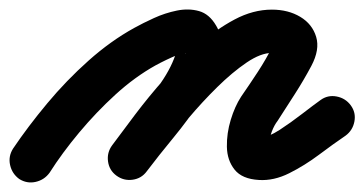

<svg xmlns="http://www.w3.org/2000/svg" viewBox="-65 -322 757 399"><path d="M38 37Q27 52 9 56Q-9 60 -25 50Q-40 39 -44 21Q-48 3 -38 -13Q-7 -59 33 -107Q73 -155 119 -196Q165 -237 214 -264Q232 -274 255 -284.5Q278 -295 302.5 -300Q327 -305 348.5 -299Q370 -293 384 -269Q395 -251 394 -231Q393 -211 388 -192Q377 -151 351.5 -112Q326 -73 295.5 -36Q265 1 240 34Q240 34 240 34Q240 34 240 34Q229 49 210.5 51.5Q192 54 177 43Q162 32 159.5 13.5Q157 -5 168 -20Q189 -48 217 -81.5Q245 -115 269 -149.5Q293 -184 302 -216Q303 -221 304 -225Q305 -233 306.5 -226.5Q308 -220 314 -216Q323 -209 321.5 -211Q320 -213 304 -208Q292 -203 280.5 -197.5Q269 -192 258 -186Q215 -162 175 -125.5Q135 -89 99.5 -46.5Q64 -4 38 37Q38 37 38 37Q38 37 38 37ZM240 34Q229 49 210.5 51.5Q192 54 177 43Q162 32 159.5 13.5Q157 -5 168 -20Q188 -47 215.5 -83.5Q243 -120 276.5 -158Q310 -196 347 -228.5Q384 -261 422.5 -281.5Q461 -302 500 -302Q534 -302 559 -287Q584 -272 592 -245.5Q600 -219 582 -185Q582 -185 582 -185Q582 -185 582 -185Q566 -155 548 -127Q530 -99 512 -71Q505 -62 500 -49Q495 -36 495 -25Q495 -25 495 -26Q494 -28 494 -28Q491 -32 488 -34Q486 -36 481.5 -37Q477 -38 479 -38Q493 -37 516 -52Q539 -67 563 -85.5Q587 -104 601 -114Q616 -125 634.5 -121.5Q653 -118 664 -103Q675 -88 671.5 -69.5Q668 -51 653 -40Q628 -23 598 -0.5Q568 22 536 38Q504 54 473 52Q438 50 422.5 30.5Q407 11 406.5 -17Q406 -45 414.5 -73Q423 -101 436 -121Q454 -147 471 -173Q488 -199 502 -227Q502 -227 502 -227Q502 -227 502 -227Q505 -232 504 -230Q503 -228 505 -224Q507 -214 512.5 -212Q518 -210 508 -211Q504 -212 500 -212Q477 -212 447.5 -192Q418 -172 386.5 -141Q355 -110 326 -75.5Q297 -41 274.5 -11.5Q252 18 240 34Q240 34 240 34Q240 34 240 34Z"/></svg>

Font: FRB American Cursive Black
Style: Bold Italic
Weight: 900
Italic angle: -25°
Version: Version 2.0;Modular Font Editor K font №1